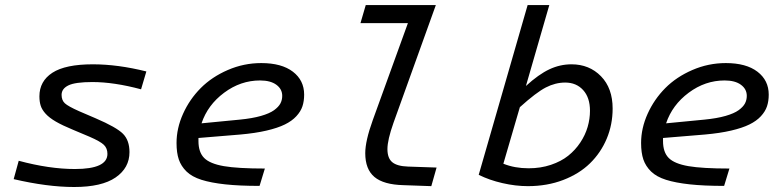

<svg xmlns="http://www.w3.org/2000/svg" viewBox="-20 -730 3109 761"><path d="M493.2 -127Q493.2 -64.5 438.2 -26.6Q383.3 11.2 273.9 11.2Q168 11.2 34.2 -20L54.2 -92.8Q175.8 -60.1 276.9 -60.1Q405.8 -60.1 405.8 -120.1Q405.8 -142.1 391.8 -155.8Q377.9 -169.4 335 -188L269 -215.8Q227.5 -232.9 201.4 -248Q175.3 -263.2 160.9 -279.1Q146.5 -294.9 141.4 -310.8Q136.2 -326.7 136.2 -348.1Q136.2 -408.2 187.7 -441.7Q239.3 -475.1 348.1 -475.1Q446.8 -475.1 560.1 -446.8L539.1 -376Q431.6 -404.8 346.2 -404.8Q278.3 -404.8 251.2 -391.6Q224.1 -378.4 224.1 -354Q224.1 -332.5 237.1 -320.6Q250 -308.6 293.9 -289.1L358.9 -261.2Q441.9 -225.6 467.5 -199.7Q493.2 -173.8 493.2 -127Z M1029.8 -62 1008.8 6.8Q928.7 6.8 872.6 0.7Q816.4 -5.4 778.6 -17.3Q740.7 -29.3 719.2 -50.3Q697.8 -71.3 688.7 -97.9Q679.7 -124.5 679.7 -163.1Q679.7 -221.7 705.6 -279.1Q731.4 -336.4 775.6 -380.9Q819.8 -425.3 883.1 -452.6Q946.3 -480 1015.6 -480Q1096.2 -480 1140.9 -445.8Q1185.5 -411.6 1185.5 -355Q1185.5 -329.1 1178.7 -308.6Q1171.9 -288.1 1154.5 -269.3Q1137.2 -250.5 1108.9 -236.6Q1080.6 -222.7 1036.4 -212.4Q992.2 -202.1 932.6 -196.8L766.6 -183.1V-170.9Q766.6 -126.5 789.3 -103.8Q812 -81.1 867.2 -71.5Q922.4 -62 1029.8 -62ZM1010.7 -411.1Q933.6 -411.1 868.4 -362.5Q803.2 -314 778.8 -241.2L930.7 -255.9Q980 -260.7 1014.2 -270.5Q1048.3 -280.3 1066.2 -293.2Q1084 -306.2 1091.3 -319.8Q1098.6 -333.5 1098.6 -350.1Q1098.6 -377 1075.4 -394Q1052.2 -411.1 1010.7 -411.1Z M1457.5 -253.9 1596.7 -638.2H1408.7L1429.7 -710H1707.5L1539.6 -243.2Q1515.6 -175.3 1515.6 -139.2Q1515.6 -103 1534.7 -87.2Q1553.7 -71.3 1596.7 -69.8L1710.4 -65.9L1689.5 7.8L1579.6 3.9Q1500.5 2 1464.1 -28.6Q1427.7 -59.1 1427.7 -123Q1427.7 -171.4 1457.5 -253.9Z M2157.2 -710 2064.5 -389.2Q2115.2 -435.5 2157.5 -455.3Q2199.7 -475.1 2245.1 -475.1Q2315.9 -475.1 2362.1 -427.7Q2408.2 -380.4 2408.2 -299.8Q2408.2 -236.3 2384.8 -180.4Q2361.3 -124.5 2318.6 -82.8Q2275.9 -41 2212.2 -16.6Q2148.4 7.8 2072.3 7.8Q2023.4 7.8 1971.4 -4.2Q1919.4 -16.1 1877.4 -37.1L2071.3 -710ZM2220.2 -402.8Q2181.2 -402.8 2143.3 -383.3Q2105.5 -363.8 2040.5 -305.2L1975.1 -81.1Q2020 -63 2075.2 -63Q2123 -63 2163.6 -76.7Q2204.1 -90.3 2232.2 -112.8Q2260.3 -135.3 2280 -165Q2299.8 -194.8 2309.1 -226.8Q2318.4 -258.8 2318.4 -291Q2318.4 -343.3 2291.3 -373Q2264.2 -402.8 2220.2 -402.8Z M2871.1 -62 2850.1 6.8Q2770 6.8 2713.9 0.7Q2657.7 -5.4 2619.9 -17.3Q2582 -29.3 2560.5 -50.3Q2539.1 -71.3 2530 -97.9Q2521 -124.5 2521 -163.1Q2521 -221.7 2546.9 -279.1Q2572.8 -336.4 2616.9 -380.9Q2661.1 -425.3 2724.4 -452.6Q2787.6 -480 2856.9 -480Q2937.5 -480 2982.2 -445.8Q3026.9 -411.6 3026.9 -355Q3026.9 -329.1 3020 -308.6Q3013.2 -288.1 2995.8 -269.3Q2978.5 -250.5 2950.2 -236.6Q2921.9 -222.7 2877.7 -212.4Q2833.5 -202.1 2773.9 -196.8L2607.9 -183.1V-170.9Q2607.9 -126.5 2630.6 -103.8Q2653.3 -81.1 2708.5 -71.5Q2763.7 -62 2871.1 -62ZM2852.1 -411.1Q2774.9 -411.1 2709.7 -362.5Q2644.5 -314 2620.1 -241.2L2772 -255.9Q2821.3 -260.7 2855.5 -270.5Q2889.6 -280.3 2907.5 -293.2Q2925.3 -306.2 2932.6 -319.8Q2939.9 -333.5 2939.9 -350.1Q2939.9 -377 2916.7 -394Q2893.6 -411.1 2852.1 -411.1Z"/></svg>

Font: IntelOne Mono
Style: Italic
Weight: 400
Italic angle: -16°
Designer: Fred Shallcrass
Foundry: Frere-Jones Type LLC
Version: Version 1.200;hotconv 1.1.0;makeotfexe 2.6.0;FJTRelease1.2